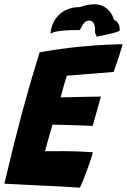

<svg xmlns="http://www.w3.org/2000/svg" viewBox="-30 -870 592 897"><path d="M343.5 6.8Q295.4 3.6 248.1 0.9Q200.8 -1.8 152 -3.6Q112.4 -5.5 71.3 -7.7Q30.2 -9.9 -9.5 -11.9Q10.1 -96.1 29.8 -175.2Q49.4 -254.2 67.9 -323.8Q98.1 -435.4 121.1 -513.4Q144 -591.4 155 -625.5Q253.9 -643.1 336.8 -651.2Q419.6 -659.2 474.4 -661.4Q529.2 -663.5 542.8 -663.5Q534 -631.2 523.7 -599.9Q513.4 -568.6 500.8 -533.9L282.4 -516.4Q280 -510 275.9 -496.1Q271.8 -482.2 267.1 -466.1Q262.5 -449.9 258.8 -435.9Q255 -421.9 253.1 -415.2Q264.9 -415.4 283.2 -415.8Q301.5 -416.1 323.2 -416.6Q345 -417.1 367.3 -417.6Q389.6 -418 408.9 -418.3Q428.1 -418.6 441.4 -419L403.1 -281.8Q396.4 -282.1 377.6 -282.9Q358.9 -283.6 334.3 -284.5Q309.8 -285.4 285.1 -286.1Q260.5 -286.8 241.7 -287.2Q222.9 -287.8 215.5 -287.6Q213.9 -282.6 210.4 -270.9Q206.9 -259.1 202.7 -244.2Q198.5 -229.4 194.1 -213.7Q189.8 -198 186.1 -184.8Q182.5 -171.5 180.2 -163.4Q187.1 -163.6 215.6 -163.7Q244 -163.8 273.8 -163.8Q299.1 -163.8 323.8 -162.9Q348.5 -162.1 369.4 -160.8Q390.4 -159.5 404 -158.4Q398.6 -138.4 389.9 -112.6Q381.1 -86.9 371.7 -61.8Q362.2 -36.8 354.6 -18.1Q347 0.6 343.5 6.8ZM205.9 -712.6Q210.1 -767.4 246.9 -801.9Q283.8 -836.4 342.8 -836.9Q409.2 -859.8 448.3 -842.7Q487.4 -825.6 503 -777.2Q518 -770.1 524 -757.6Q530 -745 529.2 -726.5Q517.6 -720.2 497.6 -715.1Q477.6 -710 456.8 -705.9Q436 -701.8 421.6 -698.5Q419.6 -703.6 418 -708.3Q416.4 -713 413.9 -717.1Q415.2 -742.5 410.8 -754.6Q406.4 -766.6 398.5 -770.9Q388 -776.9 374 -771Q360 -765.1 343.4 -729.9Q294.1 -729.9 258.8 -726.4Q223.5 -723 205.9 -712.6Z"/></svg>

Font: Grandstander Thin
Style: Italic
Weight: 100
Italic angle: -15°
Designer: Tyler Finck
Foundry: Etcetera Type Co
Version: Version 1.200